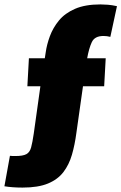

<svg xmlns="http://www.w3.org/2000/svg" viewBox="-35 -703 550 870"><path d="M67 147Q21 147 -15 141L10 3Q17 4 23.5 4Q30 4 35 4Q69 4 84.5 -4.5Q100 -13 106 -35Q112 -57 118 -98L148 -312H89L96 -439H168L172 -465Q177 -501 191 -539Q205 -577 232 -610Q259 -643 305 -663Q351 -683 420 -683Q435 -683 454 -681.5Q473 -680 495 -675L465 -536Q457 -538 449.5 -539Q442 -540 434 -540Q394 -540 381 -512Q368 -484 360 -439H444L437 -312H341L311 -100Q304 -47 291 -2Q278 43 252.5 76.5Q227 110 182.5 128.5Q138 147 67 147Z"/></svg>

Font: Murecho Black
Style: Regular
Weight: 900
Designer: Neil Summerour
Foundry: Positype
Version: Version 1.010; ttfautohint (v1.8.3)